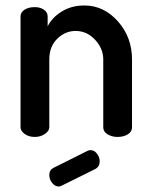

<svg xmlns="http://www.w3.org/2000/svg" viewBox="-20 -500 553 701"><path d="M328 117 207 177Q199 181 195 181Q181 181 170.5 168Q160 155 160 139Q160 121 175 113L299 51Q305 48 310 48Q324 48 334 61Q344 74 344 89Q344 108 328 117ZM160 -283V-35Q160 -22 144 -11Q128 0 107 0Q85 0 70 -11Q55 -22 55 -35V-440Q55 -455 69.5 -464.5Q84 -474 107 -474Q127 -474 140.5 -464.5Q154 -455 154 -440V-404Q170 -436 205.5 -458Q241 -480 288 -480Q359 -480 410.5 -422Q462 -364 462 -283V-35Q462 -19 446.5 -9.5Q431 0 409 0Q389 0 373 -9.5Q357 -19 357 -35V-283Q357 -323 327 -355Q297 -387 256 -387Q218 -387 189 -358.5Q160 -330 160 -283Z"/></svg>

Font: Dosis
Style: SemiBold
Weight: 600
Designer: Edgar Tolentino, Pablo Impallari, Igino Marini
Foundry: Edgar Tolentino, Pablo Impallari, Igino Marini
Version: Version 1.007